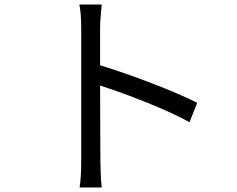

<svg xmlns="http://www.w3.org/2000/svg" viewBox="-20 -794 1040 844"><path d="M337 -88V-670Q337 -733 329 -774H427Q420 -702 420 -670Q420 -670 420 -507Q522 -476 646 -428.5Q770 -381 847 -342L813 -257Q736 -299 623.5 -344Q511 -389 420 -418Q421 -268 421 -143.5Q421 -19 427 30H330Q337 -15 337 -88Z"/></svg>

Font: Swei Fan Sans CJK TC
Style: Regular
Weight: 400
Version: Version 2.130